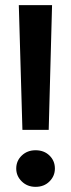

<svg xmlns="http://www.w3.org/2000/svg" viewBox="-20 -720 276 745"><path d="M67 -216 53 -700H182L169 -216ZM118 5Q86 5 64.5 -16Q43 -37 43 -66Q43 -96 64.5 -116.5Q86 -137 118 -137Q151 -137 172 -116.5Q193 -96 193 -66Q193 -37 172 -16Q151 5 118 5Z"/></svg>

Font: DM Sans 9pt 36pt SemiBold
Style: Regular
Weight: 600
Version: Version 4.004;gftools[0.9.30]